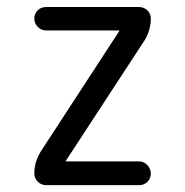

<svg xmlns="http://www.w3.org/2000/svg" viewBox="-20 -540 540 560"><path d="M98.6 -97.7 327.1 -448.2 328.1 -449.2V-450.2Q328.1 -451.2 327.1 -451.2H114.3Q100.6 -451.2 90.3 -461.4Q80.1 -471.7 80.1 -485.8Q80.1 -500 89.8 -509.8Q99.6 -519.5 114.3 -519.5H385.7Q399.4 -519.5 409.7 -509.8Q419.9 -500 419.9 -486.3Q419.9 -452.1 401.4 -421.9L172.9 -72.3L171.9 -71.3V-70.3Q171.9 -69.3 172.9 -69.3H385.7Q399.4 -69.3 409.7 -58.6Q419.9 -47.9 419.9 -33.7Q419.9 -19.5 410.2 -9.8Q400.4 0 385.7 0H114.3Q100.6 0 90.3 -9.8Q80.1 -19.5 80.1 -34.2Q80.1 -67.4 98.6 -97.7Z"/></svg>

Font: Rounded Mgen+ 1m regular
Style: Regular
Weight: 400
Designer: [Source Han Sans]
Ryoko NISHIZUKA  (kana & ideographs); Paul D. Hunt (Latin, Greek & Cyrillic); Wenlong ZHANG  (bopomofo
Version: Version 1.059.20150602